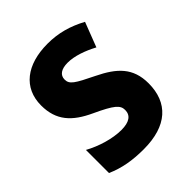

<svg xmlns="http://www.w3.org/2000/svg" viewBox="-166 -656 764 764"><g transform="rotate(-45 216.5 -274.0)"><path d="M400 -162C400 -250 352 -293 272 -332C192 -371 174 -382 174 -409C174 -434 194 -448 230 -448C268 -448 313 -432 354 -410L394 -514C340 -543 288 -558 227 -558C109 -558 35 -501 35 -402C35 -317 79 -271 159 -234C241 -196 259 -180 259 -153C259 -123 237 -107 192 -107C143 -107 83 -125 36 -151V-21C86 1 137 10 201 10C332 10 400 -53 400 -162Z"/></g></svg>

Font: Noto Sans Oriya Cond Bold
Style: Bold
Weight: 700
Width: 3
Designer: Amélie Bonet and Sol Matas
Foundry: Google LLC
Version: Version 2.006